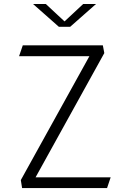

<svg xmlns="http://www.w3.org/2000/svg" viewBox="-20 -962 660 982"><path d="M506 -730 513.5 -690.5 150 -33.5 136.5 -55H546L527.5 0H93L86.5 -41L443 -685L451 -674.5H77.5L96.5 -730ZM281 -825H339L471 -941.5H405.5L310 -852.5L214.5 -941.5H149Z"/></svg>

Font: Monaspace Argon Var ExtraLight
Style: Regular
Weight: 200
Designer: Riley Cran and the Lettermatic Team
Version: Version 1.200 (Monaspace Argon Var)